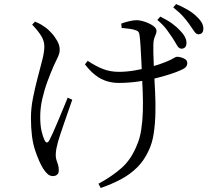

<svg xmlns="http://www.w3.org/2000/svg" viewBox="-20 -851 1040 948"><path d="M832.2 -663.3Q819.6 -682.5 803 -705Q786.4 -727.5 756.8 -752.6L771.3 -769.1Q806.9 -751.6 830.8 -734Q854.6 -716.5 871.8 -697.4Q888.6 -679.2 895.2 -664.1Q901.9 -648.9 900.3 -634.1Q899.5 -622.3 892.3 -616.1Q885.1 -610 874.4 -610.8Q862.9 -611.6 854.1 -627.1Q845.2 -642.6 832.2 -663.3ZM913.7 -732.5Q901.4 -750.3 884 -769.9Q866.6 -789.5 835.3 -814.4L849.6 -830.9Q886.1 -815.4 910.2 -800.7Q934.3 -786 952.1 -768.4Q970.5 -750.5 977.9 -735.6Q985.4 -720.7 983.8 -705.3Q983.1 -693.9 976.5 -687.8Q970 -681.7 958.9 -681.7Q948.3 -681.7 938.1 -697.5Q927.9 -713.4 913.7 -732.5ZM138.8 -729.5 152.9 -744.2Q170.9 -736.8 182.5 -730Q194.1 -723.2 205.6 -714.9Q216.5 -707.1 233.1 -689.4Q249.7 -671.8 262.2 -649.6Q274.8 -627.4 274.8 -605.1Q274.8 -588.4 264.9 -567.6Q255 -546.8 244.1 -523.4Q230.2 -491.5 214.8 -450.1Q199.4 -408.7 189 -363.6Q178.6 -318.5 178.6 -275Q178.6 -232.8 185 -204.6Q191.5 -176.4 199.8 -159.1Q205.6 -147.5 211.6 -147.4Q217.5 -147.3 223.7 -158.7Q229.9 -170 240.8 -194.1Q251.6 -218.3 264.7 -249.1Q277.7 -279.9 290.7 -311.4Q303.7 -342.9 314.3 -368.9L336.8 -358.5Q327.5 -332.3 317.1 -302.1Q306.8 -271.9 296.4 -242.5Q286.1 -213.1 278.4 -189.2Q270.8 -165.3 266.8 -152.6Q262.2 -135.9 258.7 -118.7Q255.2 -101.5 255.2 -85.4Q255.2 -70.4 259.1 -59.7Q262.9 -48.9 266.6 -37.5Q270.3 -26.1 270.3 -9.3Q270.3 4.2 262.1 11.3Q253.9 18.4 241.4 18.4Q226.1 18.4 214.7 7.8Q203.2 -2.8 193.5 -17.8Q172.9 -50.5 152.9 -110.5Q132.8 -170.6 132.8 -268.7Q132.8 -316.6 142.9 -367.6Q153 -418.5 165.8 -466.8Q178.7 -515.1 188.8 -554.9Q198.9 -594.8 198.9 -621.3Q198.9 -649.2 183.2 -674.3Q167.4 -699.4 138.8 -729.5ZM399.5 -533.3 413 -550.6Q454.2 -523.2 489.8 -509.8Q525.4 -496.3 567.2 -496.3Q605 -496.3 648 -503.7Q691.1 -511.1 730.7 -522.4Q770.3 -533.6 796.4 -544.4Q825.7 -556.2 836.7 -563.4Q847.6 -570.6 854 -570.6Q869.3 -570.6 887 -562.8Q904.7 -555.1 904.7 -540.3Q904.7 -528.8 898.3 -520.9Q891.8 -513.1 876.3 -506.2Q854.7 -496.2 821.6 -485.2Q788.6 -474.2 747.1 -464.3Q705.7 -454.4 659.4 -448Q613.1 -441.6 565.4 -441.6Q535.8 -441.6 507.3 -450.2Q478.8 -458.8 452.1 -479.1Q425.4 -499.3 399.5 -533.3ZM580.7 -713.1 578.7 -734.5Q595.2 -740.9 617.3 -746.1Q639.4 -751.3 652.9 -751.3Q672 -751.3 695.3 -743.5Q718.6 -735.6 735.7 -723.7Q752.8 -711.7 752.8 -698.6Q752.8 -687.2 745.2 -671.6Q737.6 -656 737.2 -629.2Q736.8 -613.9 737.2 -589.7Q737.6 -565.5 739 -538Q740.4 -510.5 741.4 -483.1Q743.4 -444.2 745.9 -394.6Q748.4 -345.1 747.3 -292.7Q746.2 -240.4 739 -192.1Q731.9 -143.9 713.8 -106.9Q690.8 -56.9 655.6 -22.8Q620.5 11.4 575.7 35Q530.8 58.6 477.5 77.2L466 56.3Q533.2 20 580.7 -22.1Q628.1 -64.1 656.6 -135.8Q671.3 -169.7 677.6 -212.4Q684 -255 685.3 -301.6Q686.5 -348.1 684.8 -393Q683 -437.8 681.2 -474.6Q680.2 -506.4 678.2 -545.5Q676.2 -584.6 674.1 -619.5Q672 -654.3 669.8 -671.2Q668.5 -687.4 663.2 -693.8Q657.8 -700.1 646.6 -703Q634.5 -707.1 616 -709.3Q597.4 -711.6 580.7 -713.1Z"/></svg>

Font: Noto Serif TC
Style: Regular
Weight: 200
Designer: Ryoko NISHIZUKA 西塚涼子 (kana & ideographs); Frank Grießhammer (Latin, Greek & Cyrillic); Wenlong ZHANG 张文龙 (bopomofo); San
Foundry: Adobe
Version: Version 2.001;hotconv 1.1.0;makeotfexe 2.6.0